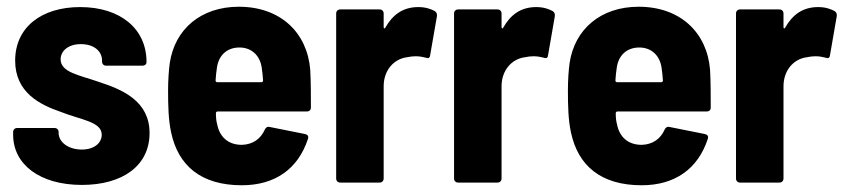

<svg xmlns="http://www.w3.org/2000/svg" viewBox="-20 -542 2510 570"><path d="M223 7C344 7 424 -50 424 -147C424 -242 344 -276 273 -299C216 -319 160 -327 160 -366C160 -391 183 -411 220 -411C259 -411 283 -390 283 -362V-359C283 -352 288 -347 295 -347H403C410 -347 415 -351 415 -358C415 -456 338 -521 218 -521C103 -521 25 -461 25 -362C25 -267 99 -231 160 -210C220 -186 282 -181 282 -142C282 -117 259 -98 223 -98C184 -98 154 -119 154 -148V-150C154 -157 149 -162 142 -162H31C24 -162 19 -157 19 -150V-142C19 -54 98 7 223 7Z M698 -112C657 -112 632 -136 625 -172C622 -182 621 -193 621 -206C621 -209 623 -211 626 -211H891C898 -211 903 -215 903 -223C903 -254 903 -300 901 -335C892 -445 813 -522 689 -522C576 -522 499 -455 484 -355C481 -333 479 -303 479 -274C479 -227 480 -186 488 -149C509 -50 577 8 698 8C797 8 865 -41 894 -129C897 -137 894 -142 886 -144L781 -165C773 -167 769 -163 766 -157C754 -130 731 -113 698 -112ZM691 -401C727 -401 752 -377 757 -341C759 -329 760 -316 761 -303C761 -300 759 -298 756 -298H625C622 -298 620 -300 620 -303C621 -317 622 -329 624 -341C629 -377 653 -401 691 -401Z M1222 -521C1175 -521 1145 -497 1124 -460C1122 -456 1119 -457 1119 -462V-502C1119 -509 1114 -514 1107 -514H990C983 -514 978 -509 978 -502V-12C978 -5 983 0 990 0H1107C1114 0 1119 -5 1119 -12V-286C1119 -333 1149 -367 1188 -372C1197 -374 1206 -375 1214 -375C1225 -375 1235 -373 1243 -371C1251 -368 1256 -369 1257 -378L1277 -493C1278 -499 1277 -505 1271 -509C1260 -515 1244 -521 1222 -521Z M1572 -521C1525 -521 1495 -497 1474 -460C1472 -456 1469 -457 1469 -462V-502C1469 -509 1464 -514 1457 -514H1340C1333 -514 1328 -509 1328 -502V-12C1328 -5 1333 0 1340 0H1457C1464 0 1469 -5 1469 -12V-286C1469 -333 1499 -367 1538 -372C1547 -374 1556 -375 1564 -375C1575 -375 1585 -373 1593 -371C1601 -368 1606 -369 1607 -378L1627 -493C1628 -499 1627 -505 1621 -509C1610 -515 1594 -521 1572 -521Z M1885 -112C1844 -112 1819 -136 1812 -172C1809 -182 1808 -193 1808 -206C1808 -209 1810 -211 1813 -211H2078C2085 -211 2090 -215 2090 -223C2090 -254 2090 -300 2088 -335C2079 -445 2000 -522 1876 -522C1763 -522 1686 -455 1671 -355C1668 -333 1666 -303 1666 -274C1666 -227 1667 -186 1675 -149C1696 -50 1764 8 1885 8C1984 8 2052 -41 2081 -129C2084 -137 2081 -142 2073 -144L1968 -165C1960 -167 1956 -163 1953 -157C1941 -130 1918 -113 1885 -112ZM1878 -401C1914 -401 1939 -377 1944 -341C1946 -329 1947 -316 1948 -303C1948 -300 1946 -298 1943 -298H1812C1809 -298 1807 -300 1807 -303C1808 -317 1809 -329 1811 -341C1816 -377 1840 -401 1878 -401Z M2409 -521C2362 -521 2332 -497 2311 -460C2309 -456 2306 -457 2306 -462V-502C2306 -509 2301 -514 2294 -514H2177C2170 -514 2165 -509 2165 -502V-12C2165 -5 2170 0 2177 0H2294C2301 0 2306 -5 2306 -12V-286C2306 -333 2336 -367 2375 -372C2384 -374 2393 -375 2401 -375C2412 -375 2422 -373 2430 -371C2438 -368 2443 -369 2444 -378L2464 -493C2465 -499 2464 -505 2458 -509C2447 -515 2431 -521 2409 -521Z"/></svg>

Font: Barlow Semi Condensed
Style: Bold
Weight: 700
Width: 4
Designer: Jeremy Tribby
Foundry: Tribby Type
Version: Version 1.422;hotconv 1.0.109;makeotfexe 2.5.65596